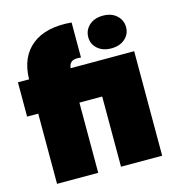

<svg xmlns="http://www.w3.org/2000/svg" viewBox="-115 -898 942 1001"><g transform="rotate(-15 356.0 -397.5)"><path d="M69.8 0V-378.9H9.8V-564H69.8Q72.3 -684.6 148.4 -744.9Q224.6 -805.2 360.8 -793V-604Q328.6 -607.9 313 -599.1Q297.4 -590.3 293.9 -564H637.2V0H415V-378.9H292V0ZM424.8 -695.8Q424.8 -733.9 452.6 -759.5Q480.5 -785.2 526.9 -785.2Q573.2 -785.2 601.1 -759.5Q628.9 -733.9 628.9 -695.8Q628.9 -658.7 600.8 -633.8Q572.8 -608.9 526.9 -608.9Q481 -608.9 452.9 -633.8Q424.8 -658.7 424.8 -695.8Z"/></g></svg>

Font: SVN-Poppins Black
Style: Regular
Weight: 900
Designer: Ninad Kale (Devanagari), Jonny Pinhorn (Latin)
Foundry: Indian Type Foundry
Version: Version 3.002 2017